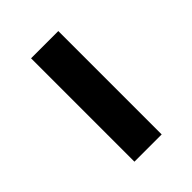

<svg xmlns="http://www.w3.org/2000/svg" viewBox="-12 -405 264 264"><g transform="rotate(45 120.5 -272.5)"><path d="M20 -246H221V-299H20Z"/></g></svg>

Font: Noto Serif Lao ExtraCondensed Light
Style: Regular
Weight: 300
Width: 2
Designer: Monotype Design Team
Foundry: Monotype Imaging Inc.
Version: Version 2.003